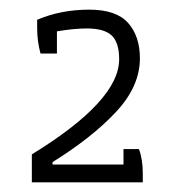

<svg xmlns="http://www.w3.org/2000/svg" viewBox="-20 -712 361 398"><path d="M46 -392Q227 -503 227 -589Q227 -624 211.5 -638.5Q196 -653 160 -653Q133 -653 98 -647V-601H64Q57 -626 57 -655V-671Q106 -692 165 -692Q221 -692 245.5 -664.5Q270 -637 270 -591Q270 -533 220.5 -480Q171 -427 89 -376V-371H236V-403H268Q276 -382 276 -352V-334H46Z"/></svg>

Font: Athiti Light
Style: Regular
Weight: 300
Designer: CadsonDemak Team
Foundry: CadsonDemak
Version: Version 1.032